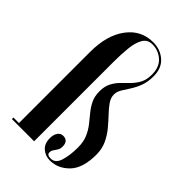

<svg xmlns="http://www.w3.org/2000/svg" viewBox="-219 -793 886 886"><g transform="rotate(45 224.5 -350.0)"><path d="M283.5 11.5Q254.5 11.5 232.8 -7Q211 -25.5 211 -61.5Q211 -84.5 220.8 -98.8Q230.5 -113 247.5 -113Q280.5 -113 280.5 -75Q280.5 -61 274.2 -51.2Q268 -41.5 262 -32.8Q256 -24 256 -13.5Q256 2.5 280 2.5Q310.5 2.5 322 -34.5Q333.5 -71.5 333.5 -123Q333.5 -159.5 322 -186.2Q310.5 -213 293.5 -234.5Q276.5 -256 259.8 -276.2Q243 -296.5 231.5 -320.2Q220 -344 220 -376Q220 -409 231.8 -431.5Q243.5 -454 261 -471.5Q278.5 -489 295.8 -506.2Q313 -523.5 325 -546Q337 -568.5 337 -601.5Q337 -651.5 307.8 -677Q278.5 -702.5 240 -702.5Q209 -702.5 194 -677.5Q179 -652.5 174.5 -610.8Q170 -569 170 -519.5V0H25V-10H61V-474.5Q61 -583 109 -647.5Q157 -712 235.5 -712Q282.5 -712 315.2 -683.5Q348 -655 348 -602Q348 -565 337.5 -537.2Q327 -509.5 313 -488.2Q299 -467 288.2 -449Q277.5 -431 277.5 -413Q277.5 -391.5 291.8 -371.2Q306 -351 326.8 -329.2Q347.5 -307.5 368.2 -282.5Q389 -257.5 403 -227.2Q417 -197 417 -159Q417 -71.5 377 -30Q337 11.5 283.5 11.5Z"/></g></svg>

Font: Imbue 100pt SemiBold
Style: Regular
Weight: 600
Designer: Tyler Finck
Foundry: Etcetera Type Company
Version: Version 1.102; ttfautohint (v1.8.3)